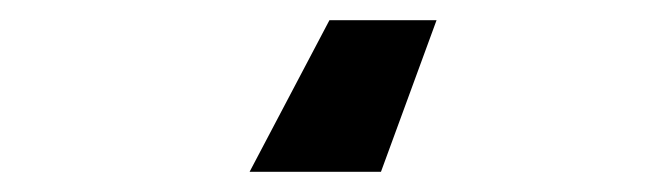

<svg xmlns="http://www.w3.org/2000/svg" viewBox="-20 -170 640 190"><path d="M357 0H227L306 -150H412Z"/></svg>

Font: Kreadon Light
Style: Bold
Weight: 600
Designer: Reiya WATANABE
Foundry: StudioGnu
Version: Version 1.003; ttfautohint (v1.8.4.7-5d5b);gftools[0.9.32]